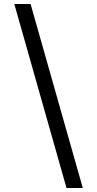

<svg xmlns="http://www.w3.org/2000/svg" viewBox="-20 -812 489 967"><path d="M52 -792H134L397 135H315Z"/></svg>

Font: ltamil05
Style: Book
Weight: 400
Designer: Jelle Bosma - Monotype Design Team
Foundry: Monotype Imaging Inc.
Version: Version 2.003